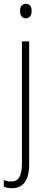

<svg xmlns="http://www.w3.org/2000/svg" viewBox="-38 -746 252 1007"><path d="M67 -688C67 -667 77 -650 97 -650C118 -650 128 -666 128 -689C128 -709 120 -726 98 -726C76 -726 67 -709 67 -688ZM24 241C78 241 115 207 115 115V-529H77V110C77 174 61 206 21 206C7 206 -7 203 -18 198V233C-8 238 6 241 24 241Z"/></svg>

Font: Noto Sans Ethiopic Condensed ExtraLight
Style: Regular
Weight: 200
Width: 3
Designer: Monotype Design Team
Foundry: Monotype Imaging Inc.
Version: Version 2.102